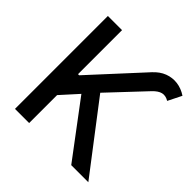

<svg xmlns="http://www.w3.org/2000/svg" viewBox="-188 -899 1063 1063"><g transform="rotate(45 343.5 -368.0)"><path d="M77.1 0V-727.5H188V-382.8H196.8L468.3 -678.2Q499.5 -712.4 535.6 -726.1Q571.8 -739.7 609.4 -734.9Q647 -730 681.6 -707L641.6 -627Q615.7 -642.6 592 -637Q568.4 -631.3 542.5 -604L347.7 -397L651.4 0H517.6L278.3 -318.8L188 -218.8V0Z"/></g></svg>

Font: Inter 18pt Medium
Style: Regular
Weight: 500
Designer: Rasmus Andersson
Foundry: rsms
Version: Version 4.001;git-66647c0bb